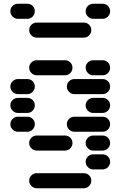

<svg xmlns="http://www.w3.org/2000/svg" viewBox="-20 -810 640 1020"><path d="M135 150Q135 166 147 178Q159 190 175 190H425Q442 190 453.5 178Q465 166 465 150Q465 133 453.5 121.5Q442 110 425 110H175Q159 110 147 121.5Q135 133 135 150ZM435 50Q435 66 447 78Q459 90 475 90H525Q542 90 553.5 78Q565 66 565 50Q565 33 553.5 21.5Q542 10 525 10H475Q459 10 447 21.5Q435 33 435 50ZM435 -50Q435 -34 447 -22Q459 -10 475 -10H525Q542 -10 553.5 -22Q565 -34 565 -50Q565 -67 553.5 -78.5Q542 -90 525 -90H475Q459 -90 447 -78.5Q435 -67 435 -50ZM135 -50Q135 -34 147 -22Q159 -10 175 -10H325Q342 -10 353.5 -22Q365 -34 365 -50Q365 -67 353.5 -78.5Q342 -90 325 -90H175Q159 -90 147 -78.5Q135 -67 135 -50ZM335 -150Q335 -134 347 -122Q359 -110 375 -110H525Q542 -110 553.5 -122Q565 -134 565 -150Q565 -167 553.5 -178.5Q542 -190 525 -190H375Q359 -190 347 -178.5Q335 -167 335 -150ZM35 -150Q35 -134 47 -122Q59 -110 75 -110H125Q142 -110 153.5 -122Q165 -134 165 -150Q165 -167 153.5 -178.5Q142 -190 125 -190H75Q59 -190 47 -178.5Q35 -167 35 -150ZM435 -250Q435 -234 447 -222Q459 -210 475 -210H525Q542 -210 553.5 -222Q565 -234 565 -250Q565 -267 553.5 -278.5Q542 -290 525 -290H475Q459 -290 447 -278.5Q435 -267 435 -250ZM35 -250Q35 -234 47 -222Q59 -210 75 -210H125Q142 -210 153.5 -222Q165 -234 165 -250Q165 -267 153.5 -278.5Q142 -290 125 -290H75Q59 -290 47 -278.5Q35 -267 35 -250ZM335 -350Q335 -334 347 -322Q359 -310 375 -310H525Q542 -310 553.5 -322Q565 -334 565 -350Q565 -367 553.5 -378.5Q542 -390 525 -390H375Q359 -390 347 -378.5Q335 -367 335 -350ZM35 -350Q35 -334 47 -322Q59 -310 75 -310H125Q142 -310 153.5 -322Q165 -334 165 -350Q165 -367 153.5 -378.5Q142 -390 125 -390H75Q59 -390 47 -378.5Q35 -367 35 -350ZM435 -450Q435 -434 447 -422Q459 -410 475 -410H525Q542 -410 553.5 -422Q565 -434 565 -450Q565 -467 553.5 -478.5Q542 -490 525 -490H475Q459 -490 447 -478.5Q435 -467 435 -450ZM135 -450Q135 -434 147 -422Q159 -410 175 -410H325Q342 -410 353.5 -422Q365 -434 365 -450Q365 -467 353.5 -478.5Q342 -490 325 -490H175Q159 -490 147 -478.5Q135 -467 135 -450ZM135 -650Q135 -634 147 -622Q159 -610 175 -610H425Q442 -610 453.5 -622Q465 -634 465 -650Q465 -667 453.5 -678.5Q442 -690 425 -690H175Q159 -690 147 -678.5Q135 -667 135 -650ZM435 -750Q435 -734 447 -722Q459 -710 475 -710H525Q542 -710 553.5 -722Q565 -734 565 -750Q565 -767 553.5 -778.5Q542 -790 525 -790H475Q459 -790 447 -778.5Q435 -767 435 -750ZM35 -750Q35 -734 47 -722Q59 -710 75 -710H125Q142 -710 153.5 -722Q165 -734 165 -750Q165 -767 153.5 -778.5Q142 -790 125 -790H75Q59 -790 47 -778.5Q35 -767 35 -750Z"/></svg>

Font: Matrix Sans Raster
Style: Regular
Weight: 400
Designer: Brad Neil
Version: Version 1.100